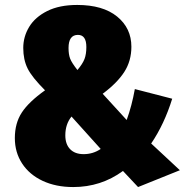

<svg xmlns="http://www.w3.org/2000/svg" viewBox="-20 -736 751 776"><path d="M511 -547Q511 -490 482.5 -445.5Q454 -401 395 -357L492 -251Q513 -309 525 -376L676 -337Q644 -234 591 -156L707 -48L538 20L477 -45Q388 20 276 20Q206 20 152.5 -5Q99 -30 69.5 -75Q40 -120 40 -178Q40 -238 68 -281Q96 -324 162 -371Q109 -424 91.5 -459.5Q74 -495 74 -542Q74 -588 98 -627.5Q122 -667 171 -691.5Q220 -716 292 -716Q396 -716 453.5 -669Q511 -622 511 -547ZM257 -542Q257 -516 263.5 -499Q270 -482 293 -453Q314 -478 321.5 -497.5Q329 -517 329 -546Q329 -595 295 -595Q257 -595 257 -542ZM244 -189Q244 -153 263.5 -133Q283 -113 318 -113Q356 -113 387 -134L269 -265Q244 -234 244 -189Z"/></svg>

Font: Fira Sans Condensed Black
Style: Regular
Weight: 900
Width: 3
Designer: Carrois Corporate & Edenspiekermann AG
Foundry: Carrois Corporate GbR & Edenspiekermann AG
Version: Version 4.203